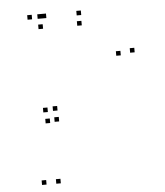

<svg xmlns="http://www.w3.org/2000/svg" viewBox="-53 -787 726 845"><g transform="rotate(-5 310.0 -365.0)"><path d="M181.5 -720V-740H161.5V-720ZM118.5 -720V-740H98.5V-720ZM118.5 10V-10H98.5V10ZM181.5 10V-10H161.5V10ZM158 -258.5V-278.5H138V-258.5ZM198 -262V-282H178V-262ZM555.5 -536V-556H535.5V-536ZM335.5 -720V-740H315.5V-720ZM163 -720V-740H143V-720ZM163 -674.5V-694.5H143V-674.5ZM334 -674.5V-694.5H314V-674.5ZM493.5 -528V-548H473.5V-528ZM195 -310.5V-330.5H175V-310.5ZM152 -307.5V-327.5H132V-307.5Z"/></g></svg>

Font: Monaspace Argon Dots Var
Style: Regular
Weight: 400
Designer: Riley Cran and the Lettermatic Team
Version: Version 1.100 (Monaspace Argon Dots)